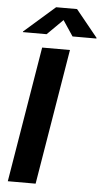

<svg xmlns="http://www.w3.org/2000/svg" viewBox="-62 -987 550 1026"><g transform="rotate(5 213.0 -474.5)"><path d="M290.1 -727.5 169.5 0H20.3L140.9 -727.5ZM158.4 -800.8H31.1L31.8 -804.4L196.5 -948.7H308.8L426 -804.4L425.3 -800.8H297.5L242.1 -883.8Z"/></g></svg>

Font: Inter
Style: Italic
Weight: 400
Italic angle: -9.3988°
Designer: Rasmus Andersson
Foundry: rsms
Version: Version 4.001;git-66647c0bb